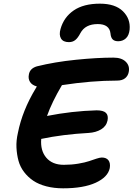

<svg xmlns="http://www.w3.org/2000/svg" viewBox="-20 -1026 732 1053"><path d="M527.8 -1005.9Q611.8 -1005.9 654.1 -964.4Q696.3 -922.9 690.9 -863.8Q687.5 -831.5 670.4 -815.7Q653.3 -799.8 627.9 -799.8Q608.4 -799.8 598.1 -809.8Q587.9 -819.8 585.9 -842.8Q580.1 -894 516.1 -894Q447.3 -894 420.9 -844.2Q407.2 -817.9 392.8 -806.4Q378.4 -794.9 357.9 -794.9Q326.2 -794.9 314.5 -814.9Q302.7 -835 312 -867.2Q330.1 -931.6 384.3 -968.8Q438.5 -1005.9 527.8 -1005.9ZM326.2 6.8Q275.9 6.8 233.9 -4.2Q191.9 -15.1 162.6 -34.9Q133.3 -54.7 112.1 -82.5Q90.8 -110.4 81.5 -144Q72.3 -177.7 70.3 -216.3Q68.4 -254.9 78.1 -296.9Q102.5 -419.9 175.8 -541Q178.2 -545.9 182.1 -551.8Q155.8 -559.1 144.8 -576.4Q133.8 -593.8 138.2 -616.2Q143.1 -650.4 182.1 -662.1Q280.3 -686.5 396.5 -698.2Q512.7 -710 602.1 -710Q647 -710 669.9 -687.3Q692.9 -664.6 686 -630.9Q682.1 -609.9 666 -596.9Q649.9 -584 622.1 -584Q482.4 -584 319.8 -559.1Q264.6 -465.8 237.8 -390.1Q374 -417 509.8 -420.9Q546.9 -420.9 561 -407Q575.2 -393.1 569.8 -365.2Q563 -333.5 534.4 -316.4Q505.9 -299.3 465.8 -296.9Q324.7 -289.1 206.1 -264.2Q200.7 -200.2 233.9 -161.1Q267.1 -122.1 330.1 -122.1Q371.6 -122.1 409.2 -128.4Q446.8 -134.8 468 -142.1Q489.3 -149.4 508.8 -155.8Q528.3 -162.1 538.1 -162.1Q563.5 -162.1 575 -146.7Q586.4 -131.3 582 -104Q571.8 -54.7 504.9 -23.9Q438 6.8 326.2 6.8Z"/></svg>

Font: Shantell Sans Normal
Style: Italic
Weight: 600
Italic angle: -11.31°
Designer: Stephen Nixon, Anya Danilova, Shantell Martin
Foundry: Arrow Type
Version: Version 1.006;[559af2be0]